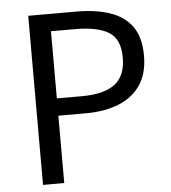

<svg xmlns="http://www.w3.org/2000/svg" viewBox="-52 -781 738 829"><g transform="rotate(-5 316.5 -366.5)"><path d="M101 0V-733H310Q392 -733 454 -712.5Q516 -692 550 -645Q584 -598 584 -518Q584 -441 550 -391Q516 -341 455 -316.5Q394 -292 314 -292H193V0ZM193 -367H302Q398 -367 445 -403Q492 -439 492 -518Q492 -598 443.5 -628Q395 -658 298 -658H193Z"/></g></svg>

Font: Noto Sans HK
Style: Regular
Weight: 400
Designer: Ryoko NISHIZUKA 西塚涼子 (kana, bopomofo & ideographs); Paul D. Hunt (Latin, Greek & Cyrillic); Sandoll Communications 산돌커뮤니
Foundry: Adobe
Version: Version 2.004-H2;hotconv 1.0.118;makeotfexe 2.5.65603